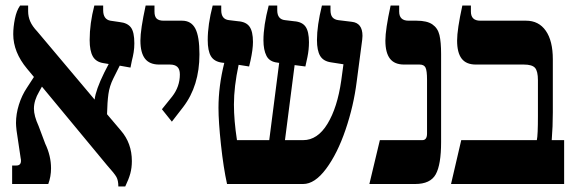

<svg xmlns="http://www.w3.org/2000/svg" viewBox="-20 -667 2077 696"><path d="M418 -194Q458 -148 458 -83Q458 -59 452.5 -38.5Q447 -18 434 9H409Q409 -13 402 -25.5Q395 -38 368 -68L132 -353L122 -335Q103 -303 103 -273Q103 -247 120 -210L144 -146Q165 -102 165 -57Q165 -27 155 0H24V-67H39Q56 -67 56 -84Q56 -90 55 -93L40 -194Q38 -212 38 -221Q38 -254 48.5 -287.5Q59 -321 77 -348L103 -388L78 -418Q28 -478 28 -543Q28 -569 34 -599Q40 -629 53 -647H82V-626Q82 -607 89.5 -589.5Q97 -572 115 -553L323 -306Q327 -341 358 -404L374 -435L356 -438Q328 -442 316.5 -462.5Q305 -483 305 -522Q305 -582 322 -647H354V-630Q354 -597 380 -592L414 -587Q442 -584 454.5 -567.5Q467 -551 467 -510Q467 -493 464.5 -477.5Q462 -462 458 -447Q457 -441 453 -422L414 -429L391 -383Q377 -355 373 -326Q369 -297 368 -253Z M567 -271 604 -317Q632 -353 632 -397Q632 -416 623 -424.5Q614 -433 596 -433H557Q522 -433 505.5 -454.5Q489 -476 489 -520Q489 -560 508 -647H540V-625Q540 -607 548 -599.5Q556 -592 573 -592H640Q673 -592 688 -563.5Q703 -535 703 -470Q703 -356 644 -279L603 -226Z M1294 -537 1293 -523 1273 -371Q1262 -283 1232.5 -196.5Q1203 -110 1162 -55Q1121 0 1079 0H803Q790 -59 781 -142.5Q772 -226 772 -276Q772 -355 793 -439L784 -440Q756 -444 744.5 -463.5Q733 -483 733 -522Q733 -578 751 -647H782V-630Q782 -597 810 -594L843 -590Q872 -588 884.5 -570.5Q897 -553 897 -515Q897 -488 888 -447L883 -426L845 -432Q828 -353 828 -288Q828 -231 839 -159H956L992 -439L986 -440Q957 -443 946 -464.5Q935 -486 935 -521Q935 -574 954 -647H985V-630Q985 -597 1013 -594L1046 -590Q1075 -588 1087.5 -570.5Q1100 -553 1100 -514Q1100 -487 1094.5 -460.5Q1089 -434 1087 -426L1048 -431L1013 -159H1079Q1131 -159 1167 -218Q1203 -277 1217 -375L1225 -434L1180 -441Q1152 -445 1140.5 -464.5Q1129 -484 1129 -522Q1129 -574 1147 -647H1178V-631Q1178 -613 1185 -604.5Q1192 -596 1206 -594L1255 -588Q1294 -584 1294 -537Z M1357 -159H1511Q1528 -159 1528 -183V-378Q1528 -411 1522.5 -422Q1517 -433 1501 -433H1445Q1410 -433 1393.5 -454.5Q1377 -476 1377 -520Q1377 -560 1396 -647H1427V-625Q1427 -592 1461 -592H1490Q1528 -592 1547.5 -578.5Q1567 -565 1573 -540Q1579 -515 1579 -471V-152Q1579 -70 1559.5 -35Q1540 0 1485 0H1319Z M1652 -159H1926Q1930 -176 1930 -247V-376Q1930 -409 1919.5 -421Q1909 -433 1879 -433H1705Q1670 -433 1653.5 -454.5Q1637 -476 1637 -520Q1637 -560 1656 -647H1687V-625Q1687 -592 1721 -592H1887Q1933 -592 1958.5 -555.5Q1984 -519 1984 -452V-260Q1984 -209 1980 -159H2025V0H1615Z"/></svg>

Font: Noto Serif Hebrew CondExtraBold
Style: Regular
Weight: 800
Width: 3
Designer: Monotype Design Team
Foundry: Monotype Imaging Inc.
Version: Version 1.000